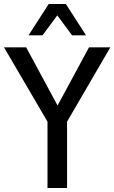

<svg xmlns="http://www.w3.org/2000/svg" viewBox="-27 -942 573 962"><path d="M211 0V-365L231 -298L-7 -705H104L267 -403H256L419 -705H526L289 -298L309 -365V0ZM116 -765 217 -922H303L404 -765H334L260 -865L186 -765Z"/></svg>

Font: Nunito Sans 10pt Condensed SemiBold
Style: Regular
Weight: 600
Width: 3
Designer: Vernon Adams
Foundry: Vernon Adams
Version: Version 3.101;gftools[0.9.27]